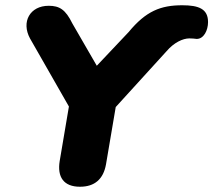

<svg xmlns="http://www.w3.org/2000/svg" viewBox="-20 -701 811 730"><path d="M284 9C340 9 373 -20 383 -76L420 -294L613 -506C641 -539 675 -555 700 -555C710 -555 720 -554 728 -553C755 -553 771 -586 771 -617C771 -667 736 -681 673 -681C591 -681 535 -659 469 -579L348 -451L255 -612C229 -665 206 -679 165 -679C94 -679 60 -618 94 -555L242 -296L207 -89C197 -28 222 9 284 9Z"/></svg>

Font: SN Pro Heavy
Style: Italic
Weight: 800
Italic angle: -9°
Designer: Tobias Whetton
Foundry: Supernotes
Version: Version 1.001;Glyphs 3.2 (3249)